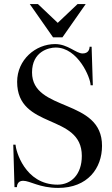

<svg xmlns="http://www.w3.org/2000/svg" viewBox="-20 -907 550 941"><path d="M263 -229ZM360 -887 263 -795 166 -887H126L240 -724H286L400 -887ZM263 -229ZM381 -143C381 -353 64 -270 64 -506C64 -614 154 -691 250 -691C313 -691 352 -645 385 -645C413 -645 419 -665 419 -678H429L435 -489H424C424 -526 362 -674 253 -674C218 -674 137 -654 137 -552C137 -357 481 -427 480 -192C480 -83 410 14 265 14C173 14 128 -21 93 -21C64 -21 63 6 63 10H51L45 -198H56C57 -172 100 -2 262 -2C329 -2 381 -52 381 -143Z"/></svg>

Font: Open Baskerville 0.0.53
Style: Normal
Weight: 400
Designer: Isaac Moore, James Puckett, Rob Mientjes
Foundry: The Open Baskerville Project
Version: 0.0.53 (g939f078)